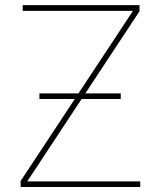

<svg xmlns="http://www.w3.org/2000/svg" viewBox="-20 -748 643 768"><path d="M62.5 0V-23.9L439 -594.2Q459 -624 478.5 -654.1Q498 -684.1 518.1 -713.9L521 -704.6Q481.4 -704.6 442.4 -704.6Q403.3 -704.6 363.8 -704.6H70.8V-727.5H538.1V-703.1L159.2 -128.9Q140.1 -99.6 121.1 -70.8Q102.1 -42 82.5 -13.2L79.6 -22.5Q117.7 -22.5 156 -22.5Q194.3 -22.5 232.9 -22.5H541V0ZM137.7 -352.1V-374.5H462.9V-352.1Z"/></svg>

Font: Inter 20pt Thin
Style: Regular
Weight: 250
Version: Version 4.001;git-66647c0bb